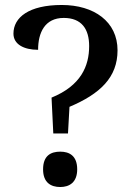

<svg xmlns="http://www.w3.org/2000/svg" viewBox="-20 -744 535 771"><path d="M187 -352 194 -208H253L259 -315C382 -367 452 -433 452 -542C452 -657 358 -724 228 -724C96 -724 34 -674 34 -609C34 -566 76 -544 133 -544C133 -613 160 -672 236 -672C308 -672 338 -627 338 -559C338 -479 305 -400 187 -352ZM222 7C258 7 290 -11 290 -64C290 -119 258 -135 222 -135C184 -135 153 -119 153 -64C153 -11 184 7 222 7Z"/></svg>

Font: Noto Serif Vithkuqi Medium
Style: Regular
Weight: 500
Version: Version 1.005